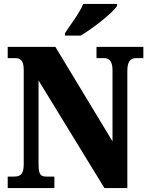

<svg xmlns="http://www.w3.org/2000/svg" viewBox="-20 -951 752 971"><path d="M309 -784V-771H388C451 -808 550 -886 572 -921V-931H401C383 -886 335 -824 309 -784ZM19 0H255V-58H217C187 -58 175 -65 175 -120V-544L508 0H624V-594C624 -641 641 -657 668 -657H705V-714H468V-657H507C530 -657 549 -643 549 -598V-236L260 -714H19V-657H56C79 -657 100 -650 100 -598V-120C100 -65 80 -58 48 -58H19Z"/></svg>

Font: Noto Serif Georgian Condensed Black
Style: Regular
Weight: 900
Width: 3
Designer: Monotype Design Team, Akaki Razmadze
Foundry: Google LLC
Version: Version 2.003